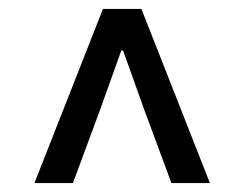

<svg xmlns="http://www.w3.org/2000/svg" viewBox="-20 -690 546 429"><path d="M57 -281 210 -670H296L449 -281H363L303 -443L255 -577H251L203 -443L143 -281Z"/></svg>

Font: Assistant ExtraLight SemiBold
Style: Regular
Weight: 600
Version: Version 3.000